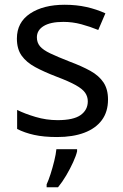

<svg xmlns="http://www.w3.org/2000/svg" viewBox="-20 -566 519 807"><path d="M434 -148Q434 -96 408 -61Q382 -26 334 -8Q286 10 220 10Q164 10 123.5 1Q83 -8 52 -24V-104Q84 -88 129.5 -74.5Q175 -61 222 -61Q289 -61 319 -82.5Q349 -104 349 -140Q349 -160 338 -176Q327 -192 298.5 -208Q270 -224 217 -244Q165 -264 128 -284Q91 -304 71 -332Q51 -360 51 -404Q51 -472 106.5 -509Q162 -546 252 -546Q301 -546 343.5 -536.5Q386 -527 423 -510L393 -440Q359 -454 322 -464Q285 -474 246 -474Q192 -474 163.5 -456.5Q135 -439 135 -409Q135 -387 148 -371.5Q161 -356 191.5 -341.5Q222 -327 273 -307Q324 -288 360 -268Q396 -248 415 -219.5Q434 -191 434 -148ZM304 70Q300 88 287.5 115.5Q275 143 258.5 171Q242 199 224 221H176V209Q184 192 192.5 165.5Q201 139 208 110.5Q215 82 217 61H304Z"/></svg>

Font: Noto Sans Thaana
Style: Regular
Weight: 400
Designer: Monotype Design Team
Foundry: Monotype Imaging Inc.
Version: Version 2.001